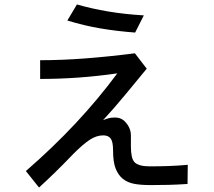

<svg xmlns="http://www.w3.org/2000/svg" viewBox="-20 -770 960 861"><path d="M160 -500Q257 -500 362 -508Q467 -516 585 -531L638 -462Q590 -404 541.5 -345Q493 -286 442 -231Q456 -237 468 -240Q480 -243 495 -243Q525 -243 543 -222Q567 -195 567 -163V-112Q567 -88 571 -69Q575 -50 586 -40Q596 -32 612 -28Q628 -24 654 -24Q696 -24 738 -25.5Q780 -27 822 -31L821 55Q776 58 736 59Q696 60 657 60Q609 60 580 54Q551 48 531 32Q511 16 499 -13Q487 -42 487 -96Q487 -134 476.5 -148.5Q466 -163 443 -163Q413 -163 383 -143.5Q353 -124 310 -81Q264 -33 227 3Q190 39 155 71L96 -3Q217 -108 319 -217Q421 -326 506 -441Q415 -428 330 -422Q245 -416 160 -416ZM325 -750Q391 -731 465.5 -718.5Q540 -706 625 -701L586 -624Q505 -630 431 -642.5Q357 -655 282 -678Z"/></svg>

Font: BM YEONSUNG
Style: Regular
Weight: 400
Designer: Bongjin Kim; Myungsoo Han; Jaehyun Keum; Jihee Min; Dokyung Lee; Chorong Kim; Jooyeon Kang; Sang-a Kim;
Foundry: Sandoll Communications Inc.
Version: Version 1.000;PS 1;hotconv 16.6.51;makeotf.lib2.5.65220